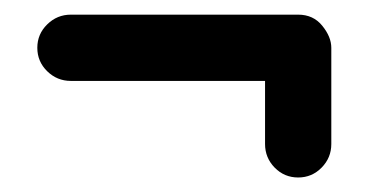

<svg xmlns="http://www.w3.org/2000/svg" viewBox="-20 -389 521 266"><path d="M31.7 -322.8Q31.7 -341.8 45.4 -355.2Q59.1 -368.7 78.1 -368.7H393.1Q414.1 -368.7 426.5 -353.3Q439 -337.9 439 -322.8V-189.5Q439 -170.4 425.5 -156.7Q412.1 -143.1 393.1 -143.1Q374 -143.1 360.6 -156.7Q347.2 -170.4 347.2 -189.5V-276.9H78.1Q59.1 -276.9 45.4 -290.3Q31.7 -303.7 31.7 -322.8Z"/></svg>

Font: Mikhak-FD Medium
Style: Regular
Weight: 500
Designer: Amin Abedi
Version: Version 3.2